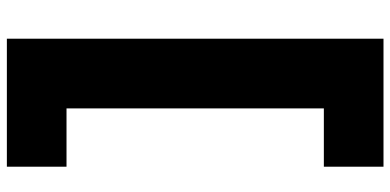

<svg xmlns="http://www.w3.org/2000/svg" viewBox="-316 -620 1164 573"><g transform="rotate(90 266.5 -333.0)"><path d="M95 229V-895H477V-717H303V51H477V229Z"/></g></svg>

Font: Poppins Black
Style: Regular
Weight: 900
Designer: Ninad Kale (Devanagari), Jonny Pinhorn (Latin)
Foundry: Indian Type Foundry
Version: Version 3.200;PS 1.000;hotconv 16.6.54;makeotf.lib2.5.65590